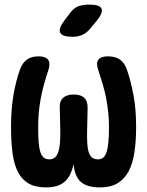

<svg xmlns="http://www.w3.org/2000/svg" viewBox="-20 -805 640 835"><path d="M450 -560Q482 -560 502 -545.5Q522 -531 532 -502Q548 -456 560 -394Q572 -332 572 -254Q572 -191 564.5 -142Q557 -93 539 -59.5Q521 -26 491 -8Q461 10 415 10Q360 10 332.5 -13Q305 -36 300 -92Q289 -39 261 -14.5Q233 10 181 10Q134 10 104.5 -7Q75 -24 58 -57Q41 -90 34.5 -139.5Q28 -189 28 -254Q28 -333 39 -394.5Q50 -456 67 -503Q77 -531 96.5 -545.5Q116 -560 148 -560Q178 -560 189 -545.5Q200 -531 191 -502Q179 -467 170.5 -435Q162 -403 156.5 -373Q151 -343 148.5 -313.5Q146 -284 146 -251Q146 -214 148 -187.5Q150 -161 155.5 -144Q161 -127 170.5 -119.5Q180 -112 194 -112Q209 -112 218.5 -120Q228 -128 233.5 -144.5Q239 -161 241 -186Q243 -211 242 -246L240 -333Q238 -364 254 -379Q270 -394 301 -394Q332 -394 347 -379Q362 -364 361 -333L359 -243Q358 -207 359.5 -182Q361 -157 366.5 -141.5Q372 -126 381.5 -119Q391 -112 406 -112Q420 -112 429 -119.5Q438 -127 443.5 -144Q449 -161 451.5 -187.5Q454 -214 454 -251Q454 -284 451 -313.5Q448 -343 442.5 -373Q437 -403 428 -434Q419 -465 407 -501Q397 -531 408 -545.5Q419 -560 450 -560ZM371 -679Q356 -661 337.5 -653Q319 -645 296 -645Q251 -645 242 -662.5Q233 -680 260 -716L285 -749Q302 -771 321.5 -778Q341 -785 368 -785Q414 -785 421.5 -767.5Q429 -750 401 -715Z"/></svg>

Font: Maple Mono
Style: Bold
Weight: 700
Monospace: yes
Designer: subframe7536
Version: Version 7.200